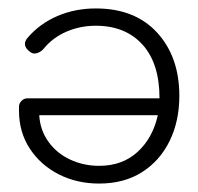

<svg xmlns="http://www.w3.org/2000/svg" viewBox="-20 -425 470 455"><path d="M45 -192H358Q358 -275 317.5 -319.5Q277 -364 207 -364Q170 -364 137.5 -350Q105 -336 83 -309Q77 -302 67.5 -299Q58 -296 50 -303Q31 -318 45 -335Q74 -369 116 -387Q158 -405 207 -405Q300 -405 352.5 -347.5Q405 -290 405 -198Q405 -138 382 -91Q359 -44 316.5 -17Q274 10 215 10Q162 10 119 -12Q76 -34 50.5 -73Q25 -112 25 -163V-172Q25 -180 31 -186Q37 -192 45 -192ZM354 -152H73Q75 -117 94.5 -89.5Q114 -62 146 -47Q178 -32 215 -32Q270 -32 306 -65Q342 -98 354 -152Z"/></svg>

Font: Dongle Light
Style: Regular
Weight: 300
Designer: Yanghee Ryu
Foundry: Yanghee Ryu
Version: Version 2.000